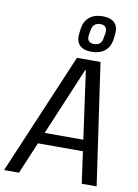

<svg xmlns="http://www.w3.org/2000/svg" viewBox="-132 -1024 784 1091"><g transform="rotate(10 260.0 -479.0)"><path d="M267 -700H403L504 0H418L329 -639H325L56 0H-30ZM125 -248H418L409 -183H116ZM342 -748Q294 -748 272 -772Q250 -796 256 -841L259 -865Q265 -910 294 -934Q323 -958 371 -958Q419 -958 441 -934Q463 -910 457 -865L454 -841Q448 -796 418.5 -772Q389 -748 342 -748ZM348 -794Q370 -794 382.5 -805.5Q395 -817 397 -839L402 -867Q405 -889 395.5 -900.5Q386 -912 365 -912Q344 -912 331.5 -900.5Q319 -889 316 -867L311 -839Q308 -817 317.5 -805.5Q327 -794 348 -794Z"/></g></svg>

Font: Pathway Extreme SemiCondensed
Style: Italic
Weight: 400
Width: 4
Italic angle: -8°
Version: Version 1.001;gftools[0.9.26]